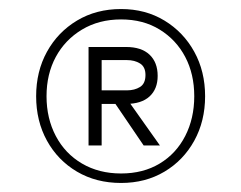

<svg xmlns="http://www.w3.org/2000/svg" viewBox="-20 -732 533 425"><path d="M248 -327Q193 -327 150.5 -352Q108 -377 84 -420.5Q60 -464 60 -519Q60 -574 84 -617.5Q108 -661 150.5 -686.5Q193 -712 248 -712Q302 -712 344 -686.5Q386 -661 410 -617.5Q434 -574 434 -519Q434 -464 410 -420.5Q386 -377 344 -352Q302 -327 248 -327ZM298 -410 228 -513H261L334 -410ZM248 -348Q297 -348 333.5 -370Q370 -392 390 -431Q410 -470 410 -519Q410 -568 390 -606Q370 -644 333.5 -666.5Q297 -689 248 -689Q199 -689 161.5 -666.5Q124 -644 103.5 -606Q83 -568 83 -519Q83 -470 103.5 -431Q124 -392 161.5 -370Q199 -348 248 -348ZM176 -410V-628H259Q293 -628 311 -611Q329 -594 329 -564Q329 -535 311 -518.5Q293 -502 259 -502H205V-410ZM205 -532H261Q278 -532 290 -539.5Q302 -547 302 -566Q302 -584 290 -591.5Q278 -599 261 -599H205Z"/></svg>

Font: DM Sans 36pt Thin
Style: Regular
Weight: 250
Designer: Colophon Foundry, Jonny Pinhorn
Foundry: Colophon Foundry
Version: Version 4.004;gftools[0.9.30]